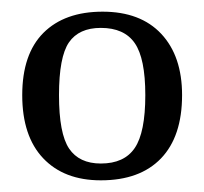

<svg xmlns="http://www.w3.org/2000/svg" viewBox="-20 -685 350 329"><path d="M292 -522Q292 -451.2 255.9 -413.6Q219.7 -376 152.8 -376Q89.8 -376 54 -413.8Q18.1 -451.7 18.1 -522Q18.1 -592.3 54.4 -628.7Q90.8 -665 155.8 -665Q220.7 -665 256.3 -627Q292 -588.9 292 -522ZM229 -522Q229 -585 210.9 -611.1Q192.9 -637.2 152.8 -637.2Q115.2 -637.2 98.1 -612.3Q81.1 -587.4 81.1 -522Q81.1 -456.1 98.4 -430.4Q115.7 -404.8 152.8 -404.8Q192.9 -404.8 210.9 -431.4Q229 -458 229 -522Z"/></svg>

Font: Tinos
Style: Regular
Weight: 400
Designer: Steve Matteson
Foundry: Monotype Imaging Inc.
Version: Version 1.23